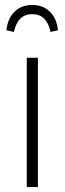

<svg xmlns="http://www.w3.org/2000/svg" viewBox="-20 -755 261 775"><path d="M133 -522V0H88V-522ZM214 -633 184 -626Q169 -698 110 -698Q52 -698 36 -626L6 -633Q11 -681 39 -708Q67 -735 110 -735Q153 -735 181 -708Q209 -681 214 -633Z"/></svg>

Font: Fira Sans Extra Condensed ExtraLight
Style: Regular
Weight: 275
Width: 1
Designer: Carrois Corporate & Edenspiekermann AG
Foundry: Carrois Corporate GbR & Edenspiekermann AG
Version: Version 4.203